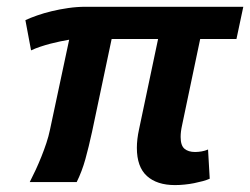

<svg xmlns="http://www.w3.org/2000/svg" viewBox="-20 -532 731 561"><path d="M592.8 -9.8Q584 -5.9 572.3 -2.7Q560.5 0.5 547.1 3.2Q533.7 5.9 519.3 7.3Q504.9 8.8 491.2 8.8Q438.5 8.8 409.2 -17.8Q379.9 -44.4 379.9 -100.1Q379.9 -125 386.2 -153.8L441.9 -418H306.2L249 -147Q239.3 -102.5 229.5 -67.1Q219.7 -31.7 204.1 0H66.9Q75.7 -17.1 84.5 -36.1Q93.3 -55.2 101.1 -74.7Q108.9 -94.2 115.5 -114Q122.1 -133.8 126 -152.8L182.1 -416Q170.4 -414.1 156.2 -411.1Q142.1 -408.2 127.2 -404.3Q112.3 -400.4 97.7 -395.5Q83 -390.6 70.8 -384.8L54.2 -473.1Q68.8 -480 88.4 -486.8Q107.9 -493.7 131.1 -499.3Q154.3 -504.9 179.4 -508.5Q204.6 -512.2 230 -512.2H690.9L670.9 -418H564.9L512.2 -167Q509.8 -156.2 508.8 -147.9Q507.8 -139.6 507.8 -131.8Q507.8 -106.9 519 -97.4Q530.3 -87.9 549.8 -87.9Q559.1 -87.9 569.1 -89.6Q579.1 -91.3 587.9 -95.2Z"/></svg>

Font: Clear Sans
Style: Bold Italic
Weight: 700
Italic angle: -12°
Foundry: Intel Corporation
Version: Version 1.00